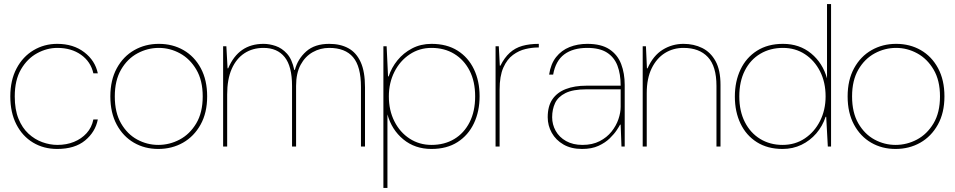

<svg xmlns="http://www.w3.org/2000/svg" viewBox="-20 -725 4724 950"><path d="M263 12Q196 12 143.5 -19.5Q91 -51 61 -109.5Q31 -168 31 -248Q31 -328 62 -386.5Q93 -445 146 -476.5Q199 -508 263 -508Q343 -508 397 -466.5Q451 -425 464 -362H442Q429 -420 381 -454Q333 -488 264 -488Q212 -488 163.5 -461.5Q115 -435 84 -382Q53 -329 53 -248Q53 -183 71.5 -137.5Q90 -92 121 -63.5Q152 -35 189.5 -21.5Q227 -8 264 -8Q309 -8 346 -23Q383 -38 408.5 -66Q434 -94 442 -134H464Q452 -72 401 -30Q350 12 263 12Z M763 12Q696 12 642.5 -19Q589 -50 557.5 -108.5Q526 -167 526 -248Q526 -329 558 -387.5Q590 -446 644.5 -477Q699 -508 766 -508Q834 -508 888 -477Q942 -446 973.5 -387.5Q1005 -329 1005 -248Q1005 -167 972.5 -108.5Q940 -50 885.5 -19Q831 12 763 12ZM763 -8Q819 -8 869 -34.5Q919 -61 951 -114.5Q983 -168 983 -248Q983 -327 951.5 -380.5Q920 -434 870.5 -461Q821 -488 766 -488Q710 -488 660 -461Q610 -434 579 -380.5Q548 -327 548 -248Q548 -168 579 -114.5Q610 -61 659 -34.5Q708 -8 763 -8Z M1084 0V-496H1100L1106 -387H1109Q1135 -448 1178.5 -478Q1222 -508 1284 -508Q1313 -508 1344 -497.5Q1375 -487 1400 -459.5Q1425 -432 1436 -379H1439Q1453 -433 1495 -470.5Q1537 -508 1609 -508Q1664 -508 1703.5 -486.5Q1743 -465 1764.5 -418Q1786 -371 1786 -293V0H1766V-295Q1766 -396 1727 -442Q1688 -488 1609 -488Q1565 -488 1527.5 -467Q1490 -446 1467.5 -404.5Q1445 -363 1445 -300V0H1425V-300Q1425 -397 1388.5 -442.5Q1352 -488 1284 -488Q1230 -488 1189.5 -461.5Q1149 -435 1126.5 -384Q1104 -333 1104 -257V0Z M1877 205V-496H1893L1900 -347H1903Q1917 -390 1946.5 -426.5Q1976 -463 2019 -485.5Q2062 -508 2115 -508Q2191 -508 2244 -474.5Q2297 -441 2325 -382.5Q2353 -324 2353 -249Q2353 -174 2325 -115Q2297 -56 2244 -22Q2191 12 2115 12Q2033 12 1975.5 -35.5Q1918 -83 1897 -159V205ZM2115 -8Q2179 -8 2227.5 -37Q2276 -66 2303.5 -120Q2331 -174 2331 -248Q2331 -322 2303.5 -375.5Q2276 -429 2227.5 -458.5Q2179 -488 2115 -488Q2055 -488 2007 -456Q1959 -424 1931.5 -369.5Q1904 -315 1904 -248Q1904 -179 1931.5 -124.5Q1959 -70 2007 -39Q2055 -8 2115 -8Z M2432 0V-496H2448L2453 -400H2456Q2476 -440 2502.5 -464Q2529 -488 2564.5 -498Q2600 -508 2646 -508V-490H2640Q2613 -490 2580.5 -482.5Q2548 -475 2518.5 -453.5Q2489 -432 2470.5 -390.5Q2452 -349 2452 -281V0Z M2860 12Q2806 12 2768 -10Q2730 -32 2710 -68Q2690 -104 2690 -145Q2690 -200 2713.5 -234Q2737 -268 2780 -284.5Q2823 -301 2881 -301H3051Q3051 -359 3035 -400.5Q3019 -442 2983 -465Q2947 -488 2886 -488Q2815 -488 2772 -456Q2729 -424 2717 -356H2697Q2705 -409 2731.5 -442.5Q2758 -476 2798 -492Q2838 -508 2886 -508Q2955 -508 2995.5 -481Q3036 -454 3053.5 -408Q3071 -362 3071 -305V0H3055L3051 -108H3048Q3044 -100 3031.5 -81Q3019 -62 2997 -40.5Q2975 -19 2941.5 -3.5Q2908 12 2860 12ZM2862 -8Q2911 -8 2947 -26.5Q2983 -45 3006 -74Q3029 -103 3040 -135.5Q3051 -168 3051 -197V-283H2881Q2815 -283 2778 -264.5Q2741 -246 2726.5 -215Q2712 -184 2712 -145Q2712 -109 2729.5 -77.5Q2747 -46 2781 -27Q2815 -8 2862 -8Z M3160 0V-496H3176L3181 -387H3184Q3212 -450 3259 -479Q3306 -508 3362 -508Q3413 -508 3454.5 -487.5Q3496 -467 3520.5 -422.5Q3545 -378 3545 -305V0H3525V-300Q3525 -397 3482.5 -442.5Q3440 -488 3362 -488Q3311 -488 3270 -462.5Q3229 -437 3204.5 -387Q3180 -337 3180 -264V0Z M3852 12Q3778 12 3725 -21.5Q3672 -55 3644 -113.5Q3616 -172 3616 -247Q3616 -322 3644 -381Q3672 -440 3725.5 -474Q3779 -508 3854 -508Q3936 -508 3993.5 -460.5Q4051 -413 4072 -337V-705H4092V0H4076L4068 -147H4065Q4050 -101 4019 -65Q3988 -29 3945.5 -8.5Q3903 12 3852 12ZM3852 -8Q3914 -8 3962 -40Q4010 -72 4037.5 -126.5Q4065 -181 4065 -248Q4065 -318 4037.5 -372Q4010 -426 3962.5 -457Q3915 -488 3854 -488Q3791 -488 3742 -459Q3693 -430 3665.5 -376Q3638 -322 3638 -248Q3638 -175 3665.5 -121Q3693 -67 3741.5 -37.5Q3790 -8 3852 -8Z M4411 12Q4344 12 4290.5 -19Q4237 -50 4205.5 -108.5Q4174 -167 4174 -248Q4174 -329 4206 -387.5Q4238 -446 4292.5 -477Q4347 -508 4414 -508Q4482 -508 4536 -477Q4590 -446 4621.5 -387.5Q4653 -329 4653 -248Q4653 -167 4620.5 -108.5Q4588 -50 4533.5 -19Q4479 12 4411 12ZM4411 -8Q4467 -8 4517 -34.5Q4567 -61 4599 -114.5Q4631 -168 4631 -248Q4631 -327 4599.5 -380.5Q4568 -434 4518.5 -461Q4469 -488 4414 -488Q4358 -488 4308 -461Q4258 -434 4227 -380.5Q4196 -327 4196 -248Q4196 -168 4227 -114.5Q4258 -61 4307 -34.5Q4356 -8 4411 -8Z"/></svg>

Font: DM Sans 36pt Thin
Style: Regular
Weight: 250
Designer: Colophon Foundry, Jonny Pinhorn
Foundry: Colophon Foundry
Version: Version 4.004;gftools[0.9.30]